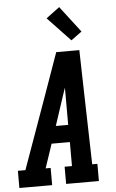

<svg xmlns="http://www.w3.org/2000/svg" viewBox="-83 -1025 646 1068"><g transform="rotate(-5 240.5 -491.5)"><path d="M-19 0V-96H23L164 -490L251 -735H380L386 -490L396 -96H425V0H242V-96H283V-230H181L136 -96H164V0ZM213 -326H282V-490Q282 -501 282 -512Q282 -523 282 -534Q278 -523 274.5 -512Q271 -501 267 -490ZM341 -793 214 -927 289 -983 401 -837Z"/></g></svg>

Font: Iosevka Slab Oblique
Style: Bold
Weight: 700
Italic angle: -9°
Monospace: yes
Designer: Belleve Invis
Foundry: Belleve Invis
Version: Version 11.1.1; ttfautohint (v1.8.3)